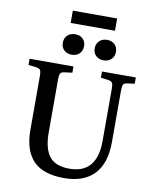

<svg xmlns="http://www.w3.org/2000/svg" viewBox="-111 -1149 1008 1246"><g transform="rotate(10 393.0 -526.0)"><path d="M398 14Q258 14 193.5 -54.5Q129 -123 129 -257V-615Q129 -640 122.5 -650Q116 -660 95 -663L44 -669V-710H333V-669L279 -662Q262 -660 255.5 -649.5Q249 -639 249 -612V-261Q249 -155 289 -103.5Q329 -52 421 -52Q513 -52 558 -106.5Q603 -161 603 -265V-615Q603 -640 596.5 -650Q590 -660 569 -663L521 -669V-710H744V-669L695 -662Q676 -660 670 -649.5Q664 -639 664 -611V-273Q664 -128 595 -57Q526 14 398 14ZM518 -783Q487 -783 467.5 -801.5Q448 -820 448 -850Q448 -880 467.5 -899Q487 -918 518 -918Q550 -918 569 -899.5Q588 -881 588 -851Q588 -821 568.5 -802Q549 -783 518 -783ZM308 -783Q277 -783 257.5 -801.5Q238 -820 238 -850Q238 -880 257.5 -899Q277 -918 308 -918Q340 -918 359 -899.5Q378 -881 378 -851Q378 -821 358.5 -802Q339 -783 308 -783ZM266 -985V-1066H558V-985Z"/></g></svg>

Font: Literata 36pt Medium
Style: Regular
Weight: 500
Designer: Latin by Veronika Burian and Jose Scaglione. Greek by Irene Vlachou. Cyrillic by Vera Evstafieva.
Foundry: TypeTogether
Version: Version 3.002